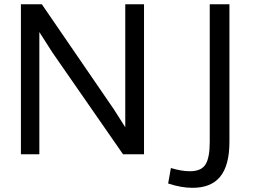

<svg xmlns="http://www.w3.org/2000/svg" viewBox="-20 -731 1204 910"><path d="M166.5 0V-579.1L229 -481.4L563 0H662.6V-710.9H573.7V-127.9L521 -210.9L178.2 -710.9H79.1V0ZM892.1 159.2C1008.8 159.2 1067.4 91.3 1067.4 -59.1V-710.9H974.1V-58.6C974.1 -8.3 967.3 27.3 954.1 48.3C940.9 69.8 916 80.6 879.9 80.6C854 80.6 824.2 75.7 790 65.4L776.9 138.7C817.9 152.3 856.4 159.2 892.1 159.2Z"/></svg>

Font: Ride
Style: Regular
Weight: 400
Version: Version 3.000